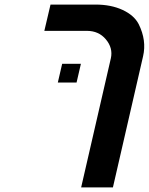

<svg xmlns="http://www.w3.org/2000/svg" viewBox="-20 -620 651 840"><path d="M465 -365Q475 -410 443 -448Q412 -485 360 -485H174L201 -600H398Q466 -600 516.5 -576.5Q567 -553 587 -514Q622 -443 606 -374L474 200H335ZM252 -341H334L315 -259H233Z"/></svg>

Font: Miedinger
Style: Bold-Italic
Weight: 700
Italic angle: -13°
Version: Version 001.000